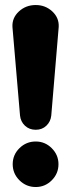

<svg xmlns="http://www.w3.org/2000/svg" viewBox="-20 -732 285 768"><path d="M123 -166Q160.2 -166 187 -139.2Q213.9 -112.3 213.9 -75.2Q213.9 -37.6 187 -10.7Q160.2 16.1 123 16.1Q85 16.1 57.9 -10.7Q30.8 -37.6 30.8 -75.2Q30.8 -112.8 57.9 -139.4Q85 -166 123 -166ZM60.1 -270 29.8 -624Q27.8 -660.6 55.7 -686.3Q83.5 -711.9 123 -711.9Q161.6 -711.9 189.2 -686.3Q216.8 -660.6 214.8 -624L185.1 -270Q182.6 -245.6 165.5 -229.2Q148.4 -212.9 123 -212.9Q97.2 -212.9 79.8 -229.2Q62.5 -245.6 60.1 -270Z"/></svg>

Font: LT Saeada
Style: Bold
Weight: 700
Designer: Daniel Lyons
Foundry: LyonsType
Version: Version 1.001